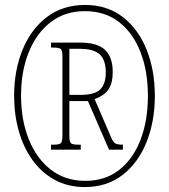

<svg xmlns="http://www.w3.org/2000/svg" viewBox="-20 -745 682 775"><path d="M322 10Q254 10 201 -19Q148 -48 111.5 -98.5Q75 -149 56 -215.5Q37 -282 37 -358Q37 -461 71 -544Q105 -627 169 -676Q233 -725 323 -725Q413 -725 476 -676Q539 -627 572 -544Q605 -461 605 -358Q605 -255 571.5 -171.5Q538 -88 475 -39Q412 10 322 10ZM325 -15Q405 -15 461.5 -59.5Q518 -104 547.5 -181.5Q577 -259 577 -358Q577 -458 547 -535Q517 -612 460.5 -656Q404 -700 323 -700Q242 -700 184.5 -655.5Q127 -611 96 -534Q65 -457 65 -359Q65 -260 96.5 -182Q128 -104 186 -59.5Q244 -15 325 -15ZM186 -141V-161H195Q219 -161 225.5 -167Q232 -173 232 -196V-518Q232 -541 225.5 -547Q219 -553 195 -553H186V-573H305Q373 -573 404 -543.5Q435 -514 435 -455Q435 -416 423.5 -394Q412 -372 395.5 -361.5Q379 -351 362 -345L430 -187Q437 -171 445.5 -166Q454 -161 476 -161V-141H420L335 -337H260V-196Q260 -173 266.5 -167Q273 -161 296 -161H306V-141ZM304 -362Q364 -362 385.5 -385Q407 -408 407 -452Q407 -502 383 -525Q359 -548 302 -548H260V-362Z"/></svg>

Font: Noto Serif Khmer ExtraCondensed Thin
Style: Regular
Weight: 100
Width: 2
Designer: Danh Hong and the Monotype Design Team
Foundry: Monotype Imaging Inc.
Version: Version 2.004; ttfautohint (v1.8.4.7-5d5b)